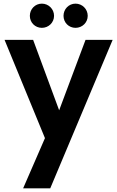

<svg xmlns="http://www.w3.org/2000/svg" viewBox="-20 -773 645 1055"><path d="M227 -14 107 262H256L599 -554H450L305 -167L162 -554H5ZM329 -686C329 -649 358 -620 395 -620C432 -620 462 -649 462 -686C462 -723 432 -753 395 -753C358 -753 329 -723 329 -686ZM144 -686C144 -649 173 -620 210 -620C247 -620 277 -649 277 -686C277 -723 247 -753 210 -753C173 -753 144 -723 144 -686Z"/></svg>

Font: Poppins SemiBold
Style: Regular
Weight: 600
Designer: Ninad Kale (Devanagari), Jonny Pinhorn (Latin)
Foundry: Indian Type Foundry
Version: 4.004